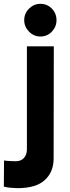

<svg xmlns="http://www.w3.org/2000/svg" viewBox="-60 -749 364 999"><path d="M31 230Q19 230 -4 228Q-27 226 -40 222L-39 86Q-27 88 -7.5 89Q12 90 22 90Q49 90 64.5 73Q80 56 80 28V-508H220L219 76Q219 146 173 188Q127 230 31 230ZM150 -559Q116 -559 91 -584.5Q66 -610 66 -644Q66 -679 91 -704Q116 -729 150 -729Q186 -729 210 -704Q234 -679 234 -644Q234 -610 210 -584.5Q186 -559 150 -559Z"/></svg>

Font: Inclusive Sans
Style: Bold
Weight: 700
Designer: Olivia King
Foundry: Olivia King
Version: Version 2.004